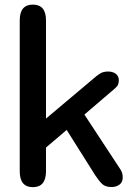

<svg xmlns="http://www.w3.org/2000/svg" viewBox="-20 -786 580 812"><path d="M119 5.5Q63.5 5.5 63.5 -61.5V-700Q63.5 -766.5 119 -766.5Q174.5 -766.5 174.5 -700V-284.5L374 -452.5Q391.5 -468 404.5 -475.8Q417.5 -483.5 437.5 -483.5Q457 -483.5 469.8 -473.8Q482.5 -464 482.5 -446.5Q482.5 -436 479.2 -428.2Q476 -420.5 465.5 -411.5L337 -301.5L487 -73Q494.5 -62.5 496.8 -53.2Q499 -44 499 -35.5Q499 -15.5 485.2 -5.2Q471.5 5 451.5 5Q425.5 5 412.2 -7.8Q399 -20.5 383.5 -43.5L262 -236.5L174.5 -162V-61.5Q174.5 5.5 119 5.5Z"/></svg>

Font: Sono Medium
Style: Regular
Weight: 500
Designer: Tyler Finck
Foundry: Tyler Finck
Version: Version 2.112